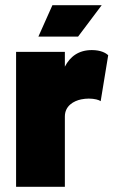

<svg xmlns="http://www.w3.org/2000/svg" viewBox="-20 -720 439 740"><path d="M372 -700H182L128 -579H281ZM334 -527C283 -527 250 -502 230 -463V-520H42V0H230V-271C230 -312 264 -331 293 -337C303 -339 313 -340 322 -340C344 -340 362 -335 368 -330L397 -507C388 -516 368 -527 334 -527Z"/></svg>

Font: Arthouse Owned Black
Style: Regular
Weight: 900
Designer: Jeremy Tribby
Foundry: Tribby Type
Version: Version 1.000;PS 001.000;hotconv 1.0.88;makeotf.lib2.5.64775